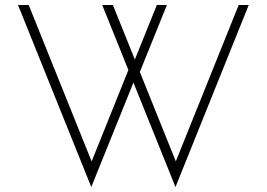

<svg xmlns="http://www.w3.org/2000/svg" viewBox="-20 -735 1074 773"><path d="M686.5 18 391.5 -715H434.5L706.5 -39L671 -43.5L941 -715H981.5ZM347.5 18 52.5 -715H95.5L367.5 -39L331 -40.5L507.5 -479.5L528.5 -430.5ZM537 -430.5 516.5 -479.5 611.5 -715H652Z"/></svg>

Font: Russolo 10pt ExtraLight
Style: Regular
Weight: 200
Designer: Micah Stupak-Hahn
Version: Version 1.000